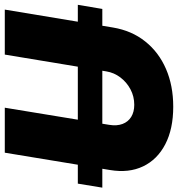

<svg xmlns="http://www.w3.org/2000/svg" viewBox="6 -780 779 842"><g transform="rotate(-90 396.0 -358.5)"><path d="M796.4 -407.2 778.3 -299.8H-5.4L12.2 -407.2ZM349.6 11.2Q252 11.2 184.8 -23.7Q117.7 -58.6 87.9 -121.1Q58.1 -183.6 71.8 -265.6L147.9 -727.5H345.2L270 -269.5Q264.6 -235.8 273.9 -211.2Q283.2 -186.5 304.9 -173.1Q326.7 -159.7 357.9 -159.7Q394.5 -159.7 425.8 -176.3Q457 -192.9 478 -220.7Q499 -248.5 504.4 -282.2L578.1 -727.5H775.4L696.8 -252.9Q683.1 -170.9 635.7 -111.6Q588.4 -52.2 515.1 -20.5Q441.9 11.2 349.6 11.2Z"/></g></svg>

Font: Inter 28pt Black
Style: Italic
Weight: 900
Italic angle: -9.3988°
Designer: Rasmus Andersson
Foundry: rsms
Version: Version 4.001;git-66647c0bb